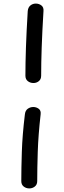

<svg xmlns="http://www.w3.org/2000/svg" viewBox="-20 -889 358 1073"><path d="M119 -249Q121 -271 135 -281Q149 -291 166 -291Q183 -291 196.5 -281Q210 -271 207 -249Q194 -134 191 -40.5Q188 53 188 123Q188 143 174.5 153.5Q161 164 144 164Q126 164 112.5 153.5Q99 143 99 123Q99 53 102 -40.5Q105 -134 119 -249ZM135 -827Q137 -848 150 -858.5Q163 -869 180 -869Q198 -869 211.5 -858.5Q225 -848 223 -827Q216 -712 213 -624Q210 -536 210 -466Q210 -446 197 -435.5Q184 -425 167 -425Q149 -425 135.5 -435.5Q122 -446 122 -466Q122 -536 125 -624Q128 -712 135 -827Z"/></svg>

Font: Playpen Sans Deva
Style: Regular
Weight: 400
Designer: Pooja Saxena, Gunjan Panchal, Laura Meseguer, Veronika Burian, José Scaglione
Foundry: TypeTogether
Version: Version 2.000